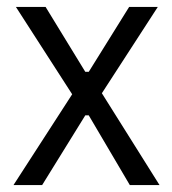

<svg xmlns="http://www.w3.org/2000/svg" viewBox="-20 -536 499 556"><path d="M19 0 189 -263 26 -516H112L227 -328H237L354 -516H437L275 -266L442 0H356L237 -202H227L102 0Z"/></svg>

Font: IBM Plex Sans Cond
Style: Regular
Weight: 400
Width: 3
Designer: Mike Abbink, Paul van der Laan, Pieter van Rosmalen
Foundry: Bold Monday
Version: Version 1.3